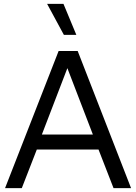

<svg xmlns="http://www.w3.org/2000/svg" viewBox="-20 -966 699 986"><path d="M306 -946 372 -787H308L222 -946ZM563 0 486 -198H169L92 0H6L281 -704H379L653 0ZM195 -275H457L326 -616Z"/></svg>

Font: Prodigy Sans
Style: Regular
Weight: 400
Designer: Wei Huang
Foundry: Wei Huang
Version: Version 1.003; ttfautohint (v1.8.3)